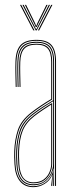

<svg xmlns="http://www.w3.org/2000/svg" viewBox="-20 -770 310 795"><path d="M208 0V-514Q208 -560.8 190.1 -580.9Q172.2 -601 131 -601Q87 -601 68.2 -580.2Q49.5 -559.5 48 -514Q47.2 -490.8 47.8 -463.8Q48.2 -436.8 49 -410H45Q44.2 -436.8 43.8 -464.5Q43.2 -492.2 44 -514Q45.5 -562.8 65.6 -583.9Q85.8 -605 131 -605Q174.2 -605 193.1 -583.9Q212 -562.8 212 -514V0ZM200.2 0V-10L201.8 -72.2H200.8Q196.2 -45.8 173.9 -24.4Q151.5 -3 118 -3Q52.8 -3 48 -90.5Q47 -109 46.8 -120Q46.5 -131 47 -144.8Q48.8 -191.8 61.4 -229.2Q74 -266.8 115 -298.5Q135 -314 158.4 -329.1Q181.8 -344.2 200 -355V-514Q200 -556.5 184 -574.8Q168 -593 131 -593Q92.2 -593 74.8 -574.6Q57.2 -556.2 56 -513.8Q55.2 -490.5 55.8 -463.8Q56.2 -437 57 -410H53Q52.2 -437.5 51.8 -464.9Q51.2 -492.2 52 -513.8Q53.2 -557.8 71.4 -577.4Q89.5 -597 131 -597Q170 -597 187 -577.8Q204 -558.5 204 -514V0ZM118 5Q81.8 5 62 -20.2Q42.2 -45.5 40 -90Q38 -122.2 39 -145Q40.8 -192 53.9 -231.8Q67 -271.5 110 -304.8Q127 -318 148.6 -332.6Q170.2 -347.2 192 -360V-514Q192 -552 177.9 -568.5Q163.8 -585 131 -585Q96 -585 80.6 -568.2Q65.2 -551.5 64 -513.5Q63.2 -490.8 63.8 -465.6Q64.2 -440.5 65 -410H61Q60.2 -438 59.8 -465.1Q59.2 -492.2 60 -513.5Q61.2 -552.2 76.9 -570.6Q92.5 -589 131 -589Q166 -589 181 -571.6Q196 -554.2 196 -514V-357.8Q149.8 -330.2 112 -301.2Q71.2 -269.5 58 -231.1Q44.8 -192.8 43 -145Q42.5 -129.8 42.8 -121.5Q43 -113.2 44 -90.2Q46.2 -46.2 65.5 -22.6Q84.8 1 118 1Q146.2 1 168 -14.6Q189.8 -30.2 198.8 -57.5H199.8L196.5 -6V0H192.2V-4.8L196.8 -44.5H195.8Q186.2 -21.8 164.4 -8.4Q142.5 5 118 5ZM118 -7Q147.5 -7 165.5 -21Q183.5 -35 191.8 -54.8Q200 -74.5 200 -91.2V-350.8Q182.8 -340.8 159.2 -325.2Q135.8 -309.8 117.2 -295.2Q79.8 -266.2 66.4 -230.5Q53 -194.8 51 -144.8Q50.5 -129.5 50.8 -121.5Q51 -113.5 52 -90.5Q56.2 -7 118 -7ZM118 -11Q90.8 -11 74.4 -31.1Q58 -51.2 56 -90.8Q55 -109.5 54.8 -120Q54.5 -130.5 55 -144.8Q57 -198.2 71.4 -232.1Q85.8 -266 120.2 -292.5Q136.2 -305 157 -319Q177.8 -333 196 -343.8V-91.2Q196 -74.5 188.5 -55.8Q181 -37 163.9 -24Q146.8 -11 118 -11ZM118 -15Q144.8 -15 161 -27.1Q177.2 -39.2 184.6 -57Q192 -74.8 192 -91.2V-336.8Q177.5 -327.8 158.6 -315.1Q139.8 -302.5 122.2 -289Q87.5 -262 74.2 -228.6Q61 -195.2 59 -144.5Q58.5 -129.8 58.8 -122Q59 -114.2 60 -90.8Q64 -15 118 -15ZM63 -749.8H68L123 -644H118ZM73 -749.8H78L125 -657.8L129 -649.5H131L135 -657.8L182 -749.8H187L132 -644H128ZM83 -749.8H88L125.5 -673.8L129 -664H131L134.5 -673.8L172 -749.8H177L137 -669.2L132 -658.2H128L123 -669.2ZM192 -749.8H197L142 -644H137Z"/></svg>

Font: Big Shoulders Inline Display Thin
Style: Regular
Weight: 100
Designer: Patric King
Foundry: XO Type Co
Version: Version 1.000